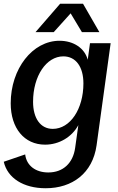

<svg xmlns="http://www.w3.org/2000/svg" viewBox="-29 -770 630 1022"><path d="M214 232C356 232 464 152 485 4L560 -540H450L438 -452C422 -513 363 -553 288 -553C144 -553 28 -404 28 -220C28 -88 100 0 211 0C286 0 354 -41 388 -104L371 17C360 97 308 148 228 148C161 148 112 112 105 52L-9 91C11 178 96 232 214 232ZM252 -84C186 -84 147 -141 147 -228C147 -366 218 -470 308 -470C375 -470 415 -414 415 -326C415 -190 345 -84 252 -84ZM160 -599H257L347 -699L407 -599H500L413 -750H291Z"/></svg>

Font: Ronzino Medium
Style: Italic
Weight: 500
Italic angle: -7.99998°
Designer: Nunzio Mazzaferro
Foundry: Collletttivo
Version: Version 1.000;Glyphs 3.3 (3337)